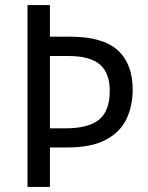

<svg xmlns="http://www.w3.org/2000/svg" viewBox="-20 -734 583 754"><path d="M501 -382Q501 -318 476.5 -266.5Q452 -215 395.5 -185Q339 -155 245 -155H176V0H88V-714H176V-590H254Q384 -590 442.5 -536.5Q501 -483 501 -382ZM236 -230Q328 -230 369.5 -264.5Q411 -299 411 -377Q411 -447 372.5 -480.5Q334 -514 249 -514H176V-230Z"/></svg>

Font: Noto Sans Ethiopic SemCond
Style: Regular
Weight: 400
Width: 4
Designer: Monotype Design Team
Foundry: Monotype Imaging Inc.
Version: Version 2.102; ttfautohint (v1.8.4.7-5d5b)